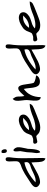

<svg xmlns="http://www.w3.org/2000/svg" viewBox="958 -1596 633 2589"><g transform="rotate(-90 1274.5 -301.5)"><path d="M378 -194Q367 -188 309.5 -155Q252 -122 220 -107Q162 -80 117 -78Q92 -77 69 -94.5Q46 -112 45 -134Q45 -168 101 -203Q122 -216 163.5 -243.5Q205 -271 224 -282.5Q243 -294 275 -310Q307 -326 339 -336Q377 -350 387.5 -369Q398 -388 394 -439Q394 -443 393.5 -455.5Q393 -468 392.5 -475Q392 -482 392 -493.5Q392 -505 393.5 -512Q395 -519 397.5 -526.5Q400 -534 405.5 -537.5Q411 -541 418 -542Q432 -543 439.5 -536.5Q447 -530 448 -516Q449 -502 448.5 -492Q448 -482 445 -462.5Q442 -443 442 -439Q436 -386 435.5 -320Q435 -254 437 -169Q439 -84 439 -48Q439 -25 433 -5Q416 -9 404.5 -23Q393 -37 388.5 -59Q384 -81 383 -101Q382 -121 381 -149.5Q380 -178 378 -194ZM291 -194Q298 -197 313.5 -202Q329 -207 339 -210.5Q349 -214 360 -221Q371 -228 377 -237.5Q383 -247 383 -260Q383 -274 378 -289Q249 -264 110 -139Q139 -134 169 -142Q199 -150 242.5 -171Q286 -192 291 -194Z M538 -526Q517 -523 509.5 -543Q502 -563 507 -589Q508 -595 511.5 -596Q515 -597 523 -597Q537 -601 547.5 -584.5Q558 -568 556.5 -548Q555 -528 538 -526ZM515 -233Q514 -249 523 -295Q532 -341 531 -344Q531 -347 529.5 -363Q528 -379 527.5 -387.5Q527 -396 527.5 -408Q528 -420 532 -427.5Q536 -435 543 -437Q558 -435 572 -412.5Q586 -390 583 -367Q585 -359 580 -329Q575 -299 568.5 -270.5Q562 -242 562 -242Q562 -233 561 -215Q560 -197 559 -185Q558 -173 556 -155.5Q554 -138 550.5 -126Q547 -114 542.5 -102.5Q538 -91 531 -84.5Q524 -78 515 -76Q507 -91 505.5 -111Q504 -131 507 -147.5Q510 -164 512.5 -189Q515 -214 515 -233Z M1024 -302Q1024 -274 997.5 -247.5Q971 -221 940 -210Q923 -203 898.5 -195.5Q874 -188 861.5 -184Q849 -180 833.5 -170Q818 -160 806 -147Q849 -136 900.5 -145.5Q952 -155 989 -171Q1026 -187 1076.5 -202.5Q1127 -218 1169 -218Q1163 -191 1139 -176Q1128 -169 1095 -155Q1062 -141 1006 -119.5Q950 -98 947 -97Q916 -84 884 -78.5Q852 -73 820 -77.5Q788 -82 767 -100Q763 -102 751 -115Q739 -128 731 -129Q724 -129 698.5 -122.5Q673 -116 662 -115Q647 -114 639 -125Q631 -136 631 -150Q631 -162 640 -166.5Q649 -171 660.5 -170.5Q672 -170 686.5 -170.5Q701 -171 710 -176Q735 -183 742 -191.5Q749 -200 762 -234Q767 -249 772.5 -260.5Q778 -272 786.5 -282Q795 -292 799 -297Q803 -302 817 -311Q831 -320 835.5 -323Q840 -326 860 -338Q893 -357 930.5 -362.5Q968 -368 996 -353Q1024 -338 1024 -302ZM980 -305Q925 -312 882 -289Q839 -266 814 -226Q850 -224 882 -236Q914 -248 933 -263Q952 -278 980 -305Z M1267 -376Q1267 -369 1267.5 -356.5Q1268 -344 1268 -338.5Q1268 -333 1269 -323.5Q1270 -314 1271.5 -306Q1273 -298 1275 -289Q1277 -290 1302 -318Q1327 -346 1345 -359Q1363 -372 1379 -372Q1390 -372 1397.5 -366.5Q1405 -361 1408 -356Q1411 -351 1418 -336Q1425 -322 1434.5 -253.5Q1444 -185 1449 -172Q1453 -145 1552 -131Q1547 -107 1519 -92Q1491 -77 1458 -80.5Q1425 -84 1410 -107Q1392 -135 1387 -174Q1375 -286 1370 -297Q1261 -221 1259 -68Q1238 -70 1226.5 -84Q1215 -98 1213 -120.5Q1211 -143 1212 -164.5Q1213 -186 1216.5 -214.5Q1220 -243 1220 -257Q1220 -280 1213.5 -328Q1207 -376 1211 -402.5Q1215 -429 1236 -447Q1240 -441 1247.5 -429.5Q1255 -418 1258 -413Q1261 -408 1264 -398Q1267 -388 1267 -376Z M1900 -194Q1889 -188 1831.5 -155Q1774 -122 1742 -107Q1684 -80 1639 -78Q1614 -77 1591 -94.5Q1568 -112 1567 -134Q1567 -168 1623 -203Q1644 -216 1685.5 -243.5Q1727 -271 1746 -282.5Q1765 -294 1797 -310Q1829 -326 1861 -336Q1899 -350 1909.5 -369Q1920 -388 1916 -439Q1916 -443 1915.5 -455.5Q1915 -468 1914.5 -475Q1914 -482 1914 -493.5Q1914 -505 1915.5 -512Q1917 -519 1919.5 -526.5Q1922 -534 1927.5 -537.5Q1933 -541 1940 -542Q1954 -543 1961.5 -536.5Q1969 -530 1970 -516Q1971 -502 1970.5 -492Q1970 -482 1967 -462.5Q1964 -443 1964 -439Q1958 -386 1957.5 -320Q1957 -254 1959 -169Q1961 -84 1961 -48Q1961 -25 1955 -5Q1938 -9 1926.5 -23Q1915 -37 1910.5 -59Q1906 -81 1905 -101Q1904 -121 1903 -149.5Q1902 -178 1900 -194ZM1813 -194Q1820 -197 1835.5 -202Q1851 -207 1861 -210.5Q1871 -214 1882 -221Q1893 -228 1899 -237.5Q1905 -247 1905 -260Q1905 -274 1900 -289Q1771 -264 1632 -139Q1661 -134 1691 -142Q1721 -150 1764.5 -171Q1808 -192 1813 -194Z M2404 -302Q2404 -274 2377.5 -247.5Q2351 -221 2320 -210Q2303 -203 2278.5 -195.5Q2254 -188 2241.5 -184Q2229 -180 2213.5 -170Q2198 -160 2186 -147Q2229 -136 2280.5 -145.5Q2332 -155 2369 -171Q2406 -187 2456.5 -202.5Q2507 -218 2549 -218Q2543 -191 2519 -176Q2508 -169 2475 -155Q2442 -141 2386 -119.5Q2330 -98 2327 -97Q2296 -84 2264 -78.5Q2232 -73 2200 -77.5Q2168 -82 2147 -100Q2143 -102 2131 -115Q2119 -128 2111 -129Q2104 -129 2078.5 -122.5Q2053 -116 2042 -115Q2027 -114 2019 -125Q2011 -136 2011 -150Q2011 -162 2020 -166.5Q2029 -171 2040.5 -170.5Q2052 -170 2066.5 -170.5Q2081 -171 2090 -176Q2115 -183 2122 -191.5Q2129 -200 2142 -234Q2147 -249 2152.5 -260.5Q2158 -272 2166.5 -282Q2175 -292 2179 -297Q2183 -302 2197 -311Q2211 -320 2215.5 -323Q2220 -326 2240 -338Q2273 -357 2310.5 -362.5Q2348 -368 2376 -353Q2404 -338 2404 -302ZM2360 -305Q2305 -312 2262 -289Q2219 -266 2194 -226Q2230 -224 2262 -236Q2294 -248 2313 -263Q2332 -278 2360 -305Z"/></g></svg>

Font: Long Cang
Style: Regular
Weight: 400
Designer: ZhongQi
Foundry: ZhongQi
Version: Version 2.001